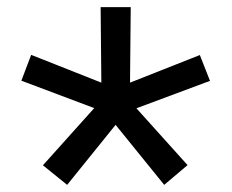

<svg xmlns="http://www.w3.org/2000/svg" viewBox="-20 -790 652 539"><path d="M168.5 -271 100.5 -326 244.5 -486.5 40 -563.5 67.5 -636 264.5 -558 262.5 -770H347L345 -558L541 -635.5L569.5 -563L363 -486L506.5 -326.5L441 -271L304.5 -439.5Z"/></svg>

Font: Junction Medium
Style: Regular
Weight: 500
Designer: Caroline Hadilaksono
Foundry: Caroline Hadilaksono, Tyler Finck, The League of Moveable Type
Version: Version 2.000; ttfautohint (v1.8.3)